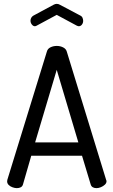

<svg xmlns="http://www.w3.org/2000/svg" viewBox="-20 -975 588 995"><path d="M67 0Q57 0 44.5 -4.5Q32 -9 24.5 -17Q17 -25 17 -35Q17 -39 18 -43L223 -708Q227 -723 242 -730Q257 -737 274 -737Q292 -737 307 -729.5Q322 -722 326 -708L530 -43Q532 -39 532 -36Q532 -26 523.5 -18Q515 -10 503 -5Q491 0 480 0Q469 0 461 -4.5Q453 -9 450 -19L405 -168H142L99 -19Q96 -9 87.5 -4.5Q79 0 67 0ZM162 -237H386L274 -613ZM161 -839Q152 -839 145 -848Q138 -857 138 -868Q138 -876 142 -883Q146 -890 153 -894L257 -950Q266 -955 274 -955Q283 -955 291 -950L395 -895Q404 -891 407.5 -883Q411 -875 411 -867Q411 -856 404.5 -847.5Q398 -839 388 -839Q386 -839 383.5 -840Q381 -841 378 -842L274 -898L170 -842Q168 -841 165.5 -840Q163 -839 161 -839Z"/></svg>

Font: Dosis ExtraLight Medium
Style: Regular
Weight: 500
Version: Version 3.001; ttfautohint (v1.8.2)